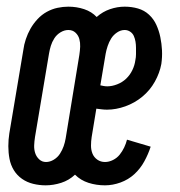

<svg xmlns="http://www.w3.org/2000/svg" viewBox="-20 -548 540 576"><path d="M117 8Q98 8 79.5 3.5Q61 -1 46 -11.5Q31 -22 21.5 -37.5Q12 -53 8.5 -71.5Q5 -90 5 -109.5Q5 -129 8 -148L50 -398Q52 -414 57.5 -430.5Q63 -447 71.5 -462Q80 -477 92.5 -490.5Q105 -504 120.5 -512.5Q136 -521 152.5 -524.5Q169 -528 185 -528Q210 -528 232.5 -520.5Q255 -513 270 -497Q288 -513 310 -520.5Q332 -528 354 -528Q375 -528 394 -522.5Q413 -517 427 -504Q441 -491 449 -473.5Q457 -456 461 -436.5Q465 -417 466 -397Q467 -377 464 -356Q459 -329 444.5 -303Q430 -277 407 -258Q384 -239 356 -229Q328 -219 301 -219Q293 -219 285 -220Q277 -221 269 -222L255 -137Q253 -124 253 -111Q253 -98 257.5 -87Q262 -76 272 -69Q282 -62 295 -62Q307 -62 319 -68Q331 -74 339 -84Q347 -94 352.5 -105.5Q358 -117 361 -129L432 -108Q425 -86 413 -64Q401 -42 383 -25.5Q365 -9 341.5 -0.5Q318 8 295 8Q269 8 245.5 0.5Q222 -7 205 -24Q187 -7 163.5 0.5Q140 8 117 8ZM302 -289Q316 -289 331.5 -295Q347 -301 358.5 -312Q370 -323 377 -337.5Q384 -352 386 -367Q388 -376 388 -385.5Q388 -395 388 -404.5Q388 -414 386.5 -423Q385 -432 381.5 -440Q378 -448 370.5 -453Q363 -458 354 -458Q342 -458 331 -450.5Q320 -443 313.5 -432.5Q307 -422 303 -410Q299 -398 297 -387L281 -292Q286 -291 291 -290Q296 -289 302 -289ZM118 -62Q130 -62 141.5 -69Q153 -76 160 -87Q167 -98 171 -109.5Q175 -121 177 -133L218 -383Q220 -396 220.5 -408Q221 -420 218 -431Q215 -442 206.5 -450Q198 -458 185 -458Q173 -458 161.5 -451Q150 -444 143 -433Q136 -422 132.5 -410.5Q129 -399 127 -387L85 -137Q83 -124 82.5 -112Q82 -100 85.5 -89Q89 -78 97.5 -70Q106 -62 118 -62Z"/></svg>

Font: Iosevka Curly Slab
Style: Italic
Weight: 400
Italic angle: -9°
Monospace: yes
Designer: Belleve Invis
Foundry: Belleve Invis
Version: Version 22.1.2; ttfautohint (v1.8.4)